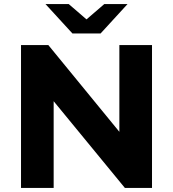

<svg xmlns="http://www.w3.org/2000/svg" viewBox="-20 -921 848 941"><path d="M725 -700V0H592L243 -425V0H83V-700H217L565 -275V-700ZM605 -901 473 -757H335L203 -901H317L404 -826L491 -901Z"/></svg>

Font: APTA Sans Regular
Style: Bold Italic
Weight: 700
Version: Version 7.200